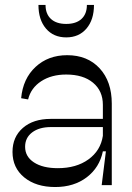

<svg xmlns="http://www.w3.org/2000/svg" viewBox="-20 -752 535 780"><path d="M393.1 0 410.2 -137.2H397.9Q384.3 -71.3 332.3 -31.7Q280.3 7.8 204.1 7.8Q126.5 7.8 78.6 -31.2Q30.8 -70.3 30.8 -134.8Q30.8 -195.8 73 -232.4Q115.2 -269 186 -269H397.9V-326.2Q397.9 -382.8 357.9 -416Q317.9 -449.2 249 -449.2Q189 -449.2 147.2 -421.9Q105.5 -394.5 94.2 -348.1L65.9 -353Q73.2 -432.6 124.5 -480.2Q175.8 -527.8 252.9 -527.8Q335.4 -527.8 384.8 -474.4Q434.1 -420.9 434.1 -331.1V0ZM136.2 -731.9H165Q165 -695.3 187 -675Q209 -654.8 249 -654.8Q289.1 -654.8 311 -675Q333 -695.3 333 -731.9H361.8Q361.8 -671.9 331.3 -636Q300.8 -600.1 249 -600.1Q197.3 -600.1 166.7 -636Q136.2 -671.9 136.2 -731.9ZM82 -155.8Q82 -115.7 117.9 -92.3Q153.8 -68.8 214.8 -68.8Q290 -68.8 339.4 -104.5Q388.7 -140.1 397.9 -200.2V-235.8H187Q139.2 -235.8 110.6 -214.1Q82 -192.4 82 -155.8Z"/></svg>

Font: Ribes
Style: Regular
Weight: 400
Designer: Luigi Gorlero
Foundry: Collletttivo
Version: Version 2.100;Glyphs 3.2 (3217)